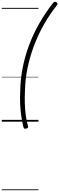

<svg xmlns="http://www.w3.org/2000/svg" viewBox="-20 -1372 669 2165"><path d="M620 -1311Q538 -1207 473 -1091.5Q408 -976 361.5 -851.5Q315 -727 289 -597.5Q263 -468 261 -337Q258 -272 260 -204.5Q262 -137 270.5 -72.5Q279 -8 295 48Q299 63 293.5 69Q288 75 274 78Q261 81 254.5 78Q248 75 245 64Q229 2 219.5 -66.5Q210 -135 207 -205.5Q204 -276 208 -343Q210 -478 236 -609.5Q262 -741 309.5 -867Q357 -993 425 -1111.5Q493 -1230 579 -1339Q588 -1350 596 -1352Q604 -1354 616 -1346Q627 -1340 628.5 -1331.5Q630 -1323 620 -1311ZM0 763H414V773H0ZM0 -20H414V0H0ZM0 -505H414V-500H0ZM0 -1283H414V-1273H0Z"/></svg>

Font: Playwrite NL Guides
Style: Regular
Weight: 400
Designer: Veronika Burian, José Scaglione
Foundry: TypeTogether
Version: Version 1.003